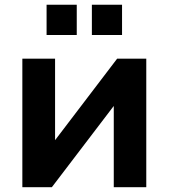

<svg xmlns="http://www.w3.org/2000/svg" viewBox="-20 -785 708 805"><path d="M197.3 0 457 -340.8V0H593.3V-539.1H471.2L210.9 -197.3V-539.1H73.7V0ZM301.8 -638.2V-765.1H175.3V-638.2ZM491.7 -638.2V-765.1H365.2V-638.2Z"/></svg>

Font: Winston
Style: Bold
Weight: 700
Designer: Vernon Adams, Kim Jin-seong, David Berlow, Cristiano Sobral
Foundry: The Winston Project Authors
Version: Version 3.004